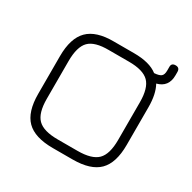

<svg xmlns="http://www.w3.org/2000/svg" viewBox="-155 -853 1006 1007"><g transform="rotate(30 348.0 -349.0)"><path d="M288 0Q179 0 129.5 -49.5Q80 -99 80 -208V-436Q80 -545 130 -595Q180 -645 287 -644H408Q504 -644 552 -606Q582 -608 593.5 -617.5Q605 -627 605 -652V-675Q605 -698 630 -698Q655 -698 655 -672V-652Q655 -581 589 -564Q616 -516 616 -436V-208Q616 -99 566.5 -49.5Q517 0 408 0ZM132 -208Q132 -122 167 -87Q202 -52 288 -52H408Q494 -52 529 -87Q564 -122 564 -208V-436Q564 -522 529 -557Q494 -592 408 -592H287Q201 -593 166.5 -558Q132 -523 132 -436Z"/></g></svg>

Font: Jura
Style: Regular
Weight: 400
Designer: Daniel Johnson, Alexei Vanyashin
Foundry: Daniel Johnson
Version: Version 5.103